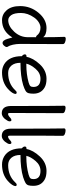

<svg xmlns="http://www.w3.org/2000/svg" viewBox="702 -1458 782 2227"><g transform="rotate(90 1093.5 -344.0)"><path d="M213 24Q144 24 97 -31Q50 -86 50 -186Q50 -306 127.5 -399Q205 -492 305 -492Q384 -492 411 -453Q411 -593 407 -699Q407 -715 431 -715Q450 -715 470.5 -706.5Q491 -698 491 -681Q489 -592 489 -185Q489 -143 498 -102.5Q507 -62 522 -42Q525 -36 525 -28Q525 -18 509.5 0Q494 18 477 18Q449 18 431.5 -36Q414 -90 414 -96Q342 24 213 24ZM214 -48Q283 -48 347 -117Q411 -186 411 -276V-367L412 -369Q412 -371 408 -371Q399 -371 393 -378Q362 -422 300 -422Q271 -422 239 -402.5Q207 -383 183 -349Q130 -274 130 -196Q130 -118 155 -83Q180 -48 214 -48Z M819 24Q766 24 723 -2Q631 -59 631 -206Q610 -222 610 -241Q610 -260 635 -260H639Q653 -337 725.5 -414.5Q798 -492 894 -492Q958 -492 996 -469Q1066 -428 1066 -340Q1066 -305 1060 -283.5Q1054 -262 1033 -249Q1012 -236 966 -221Q865 -190 708 -190Q708 -123 740 -85Q772 -47 826 -47Q949 -47 1026 -129Q1040 -146 1053 -146Q1069 -146 1069 -130Q1069 -117 1054 -93Q1039 -69 1008 -42Q933 24 819 24ZM718 -258H730Q841 -258 935 -284Q969 -294 978.5 -305.5Q988 -317 988 -341Q988 -422 893 -422Q827 -422 778.5 -366Q730 -310 718 -258Z M1294 27Q1211 27 1209 -75Q1209 -590 1206 -697Q1206 -713 1231 -713Q1250 -713 1271 -704.5Q1292 -696 1292 -679Q1290 -590 1290 -78Q1290 -53 1293 -49.5Q1296 -46 1302 -46Q1321 -47 1346 -72Q1360 -85 1372 -85Q1387 -85 1387 -63Q1387 -45 1359 -9Q1327 27 1294 27Z M1557 27Q1474 27 1472 -75Q1472 -590 1469 -697Q1469 -713 1494 -713Q1513 -713 1534 -704.5Q1555 -696 1555 -679Q1553 -590 1553 -78Q1553 -53 1556 -49.5Q1559 -46 1565 -46Q1584 -47 1609 -72Q1623 -85 1635 -85Q1650 -85 1650 -63Q1650 -45 1622 -9Q1590 27 1557 27Z M1888 24Q1835 24 1792 -2Q1700 -59 1700 -206Q1679 -222 1679 -241Q1679 -260 1704 -260H1708Q1722 -337 1794.5 -414.5Q1867 -492 1963 -492Q2027 -492 2065 -469Q2135 -428 2135 -340Q2135 -305 2129 -283.5Q2123 -262 2102 -249Q2081 -236 2035 -221Q1934 -190 1777 -190Q1777 -123 1809 -85Q1841 -47 1895 -47Q2018 -47 2095 -129Q2109 -146 2122 -146Q2138 -146 2138 -130Q2138 -117 2123 -93Q2108 -69 2077 -42Q2002 24 1888 24ZM1787 -258H1799Q1910 -258 2004 -284Q2038 -294 2047.5 -305.5Q2057 -317 2057 -341Q2057 -422 1962 -422Q1896 -422 1847.5 -366Q1799 -310 1787 -258Z"/></g></svg>

Font: LXGW WenKai TC
Style: Bold
Weight: 700
Designer: LXGW / Fontworks Inc.
Foundry: LXGW / Fontworks Inc.
Version: Version 1.330;April 28, 2024